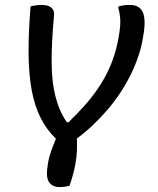

<svg xmlns="http://www.w3.org/2000/svg" viewBox="-20 -558 640 779"><path d="M292 4Q293 29 292 54.5Q291 80 286 107Q282 129 276 151Q270 173 262 196Q252 198 242.5 199.5Q233 201 222 201Q193 201 179 181Q165 161 174 109Q178 82 187 56.5Q196 31 207 5Q169 -32 145 -79.5Q121 -127 109 -190Q97 -253 96 -337Q95 -421 104 -532Q110 -534 117 -535Q124 -536 131.5 -537Q139 -538 145 -538Q165 -538 177 -533.5Q189 -529 195 -519Q201 -509 199 -493Q189 -384 189.5 -304.5Q190 -225 205 -166.5Q220 -108 251 -62H258Q294 -97 323 -129.5Q352 -162 375 -195.5Q398 -229 415 -263Q432 -297 443.5 -333.5Q455 -370 462 -411Q469 -450 468 -475.5Q467 -501 460 -526L461 -532Q468 -534 475.5 -535.5Q483 -537 491 -537.5Q499 -538 507 -538Q546 -538 559.5 -508Q573 -478 561 -411L560 -405Q554 -367 541 -329Q528 -291 510 -254.5Q492 -218 469 -183Q446 -148 418 -115Q390 -82 358.5 -52Q327 -22 292 4Z"/></svg>

Font: Rec Mono Duotone
Style: Italic
Weight: 400
Italic angle: -10°
Monospace: yes
Version: Version 1.085; ttfautohint (v1.8.4.7-5d5b)